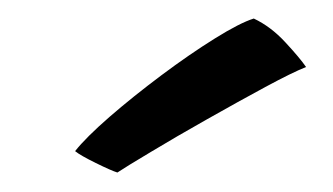

<svg xmlns="http://www.w3.org/2000/svg" viewBox="-20 -750 350 202"><path d="M247 -730.5Q265 -722 280.2 -705.5Q295.5 -689 302 -679.5Q288 -674 259.2 -658.5Q230.5 -643 197.8 -624.5Q165 -606 138.8 -590.2Q112.5 -574.5 103.5 -568.5Q97 -570.5 80.8 -578.5Q64.5 -586.5 59 -591Q70.5 -605.5 95.2 -627Q120 -648.5 149.8 -670.8Q179.5 -693 206 -709.5Q232.5 -726 247 -730.5Z"/></svg>

Font: Grandstander Light
Style: Regular
Weight: 300
Designer: Tyler Finck
Foundry: Etcetera Type Co
Version: Version 1.200; ttfautohint (v1.8.3)